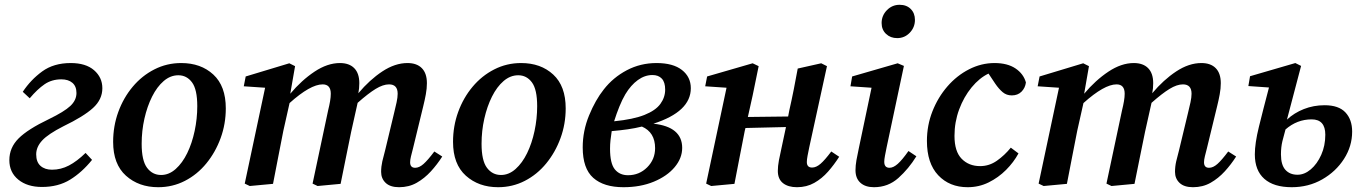

<svg xmlns="http://www.w3.org/2000/svg" viewBox="-20 -767 5684 801"><path d="M155 13Q94 13 56.5 -17.5Q19 -48 19 -99Q19 -151 57.5 -189.5Q96 -228 184 -270Q248 -301 273.5 -325Q299 -349 299 -379Q299 -407 282 -421.5Q265 -436 236 -436Q196 -436 166 -415.5Q136 -395 104 -357L75 -384Q108 -434 156 -469Q204 -504 275 -504Q338 -504 372.5 -474Q407 -444 407 -399Q407 -352 368 -316.5Q329 -281 244 -240Q181 -208 156 -181Q131 -154 131 -123Q131 -91 149 -75Q167 -59 197 -59Q234 -59 267.5 -76.5Q301 -94 337 -129L364 -100Q322 -48 272.5 -17.5Q223 13 155 13Z M640 14Q559 14 505.5 -34Q452 -82 452 -175Q452 -241 473.5 -300Q495 -359 533.5 -405Q572 -451 624 -477.5Q676 -504 736 -504Q818 -504 870 -456Q922 -408 922 -315Q922 -250 900.5 -191Q879 -132 841 -85.5Q803 -39 751.5 -12.5Q700 14 640 14ZM652 -37Q685 -37 713 -62Q741 -87 761 -128Q781 -169 792 -220.5Q803 -272 803 -324Q803 -394 781 -423.5Q759 -453 724 -453Q691 -453 663 -429Q635 -405 614.5 -364Q594 -323 582.5 -272Q571 -221 571 -167Q571 -97 593.5 -67Q616 -37 652 -37Z M1645 14Q1608 14 1589 -4Q1570 -22 1570 -50Q1570 -72 1575 -94Q1580 -116 1587 -141L1624 -295Q1630 -319 1634.5 -340Q1639 -361 1639 -376Q1639 -415 1603 -415Q1578 -415 1547 -396Q1516 -377 1472 -338L1445 -217Q1434 -163 1423 -109Q1412 -55 1401 0L1305 9L1284 -1L1349 -307Q1354 -327 1357 -344.5Q1360 -362 1360 -376Q1360 -415 1326 -415Q1275 -415 1188 -337L1162 -221Q1151 -166 1140.5 -111Q1130 -56 1119 0L1022 9L1001 -1L1086 -401L997 -407L1005 -448L1187 -503L1211 -491L1191 -376Q1238 -432 1292 -468Q1346 -504 1398 -504Q1437 -504 1458 -482.5Q1479 -461 1479 -420Q1479 -409 1478 -398.5Q1477 -388 1475 -378Q1522 -434 1575 -469Q1628 -504 1680 -504Q1719 -504 1740 -482.5Q1761 -461 1761 -420Q1761 -398 1756.5 -373.5Q1752 -349 1746 -325L1703 -148Q1698 -129 1694.5 -114.5Q1691 -100 1691 -90Q1691 -67 1712 -67Q1729 -67 1747 -83Q1765 -99 1792 -135L1825 -114Q1804 -81 1777.5 -52Q1751 -23 1718.5 -4.5Q1686 14 1645 14Z M2058 14Q1977 14 1923.5 -34Q1870 -82 1870 -175Q1870 -241 1891.5 -300Q1913 -359 1951.5 -405Q1990 -451 2042 -477.5Q2094 -504 2154 -504Q2236 -504 2288 -456Q2340 -408 2340 -315Q2340 -250 2318.5 -191Q2297 -132 2259 -85.5Q2221 -39 2169.5 -12.5Q2118 14 2058 14ZM2070 -37Q2103 -37 2131 -62Q2159 -87 2179 -128Q2199 -169 2210 -220.5Q2221 -272 2221 -324Q2221 -394 2199 -423.5Q2177 -453 2142 -453Q2109 -453 2081 -429Q2053 -405 2032.5 -364Q2012 -323 2000.5 -272Q1989 -221 1989 -167Q1989 -97 2011.5 -67Q2034 -37 2070 -37Z M2589 -374Q2576 -352 2564 -322.5Q2552 -293 2542 -261Q2622 -269 2668.5 -287.5Q2715 -306 2735 -333.5Q2755 -361 2755 -393Q2755 -424 2741 -439Q2727 -454 2702 -454Q2670 -454 2641 -433Q2612 -412 2589 -374ZM2581 14Q2499 14 2455 -25Q2411 -64 2411 -152Q2411 -221 2437.5 -285.5Q2464 -350 2499 -394Q2538 -444 2595 -474Q2652 -504 2719 -504Q2788 -504 2825 -475Q2862 -446 2862 -399Q2862 -301 2706 -251Q2826 -238 2826 -150Q2826 -107 2794.5 -69.5Q2763 -32 2707.5 -9Q2652 14 2581 14ZM2525 -147Q2525 -85 2545 -60.5Q2565 -36 2600 -36Q2647 -36 2680 -69Q2713 -102 2713 -149Q2713 -215 2658 -239Q2630 -232 2598.5 -227.5Q2567 -223 2532 -220Q2529 -201 2527 -183Q2525 -165 2525 -147Z M3305 14Q3268 14 3246.5 -3Q3225 -20 3225 -54Q3225 -74 3229.5 -98Q3234 -122 3240 -148L3259 -237L3090 -233L3087 -221Q3076 -166 3065.5 -111Q3055 -56 3044 0L2947 9L2926 -1L3011 -401L2922 -407L2930 -448L3120 -503L3145 -491L3120 -369L3100 -279L3268 -281L3273 -307Q3283 -351 3291.5 -394Q3300 -437 3308 -481L3406 -503L3430 -491L3356 -152Q3352 -133 3349 -117Q3346 -101 3346 -91Q3346 -68 3368 -68Q3385 -68 3403 -83.5Q3421 -99 3448 -135L3481 -113Q3460 -80 3434.5 -51Q3409 -22 3377 -4Q3345 14 3305 14Z M3549 -57Q3549 -76 3553 -99Q3557 -122 3563 -149L3616 -401L3528 -407L3535 -448L3725 -503L3751 -492L3679 -153Q3675 -133 3672 -117.5Q3669 -102 3669 -92Q3669 -67 3691 -67Q3707 -67 3725.5 -83.5Q3744 -100 3770 -137L3803 -115Q3771 -63 3728 -24.5Q3685 14 3626 14Q3590 14 3569.5 -4.5Q3549 -23 3549 -57ZM3723 -608Q3695 -608 3676.5 -625.5Q3658 -643 3658 -671Q3658 -702 3680 -724.5Q3702 -747 3733 -747Q3762 -747 3779.5 -729.5Q3797 -712 3797 -684Q3797 -653 3775.5 -630.5Q3754 -608 3723 -608Z M4017 14Q3941 14 3894 -36Q3847 -86 3847 -179Q3847 -244 3870 -302.5Q3893 -361 3932.5 -406.5Q3972 -452 4023 -478Q4074 -504 4129 -504Q4183 -504 4216.5 -481.5Q4250 -459 4260 -423Q4257 -400 4241.5 -384.5Q4226 -369 4201 -369Q4179 -369 4163 -382.5Q4147 -396 4132 -418L4104 -460Q4066 -442 4033.5 -402.5Q4001 -363 3981.5 -310.5Q3962 -258 3962 -200Q3962 -135 3992 -104.5Q4022 -74 4069 -74Q4107 -74 4139 -96.5Q4171 -119 4197 -151L4229 -127Q4209 -90 4177 -58Q4145 -26 4104.5 -6Q4064 14 4017 14Z M4957 14Q4920 14 4901 -4Q4882 -22 4882 -50Q4882 -72 4887 -94Q4892 -116 4899 -141L4936 -295Q4942 -319 4946.5 -340Q4951 -361 4951 -376Q4951 -415 4915 -415Q4890 -415 4859 -396Q4828 -377 4784 -338L4757 -217Q4746 -163 4735 -109Q4724 -55 4713 0L4617 9L4596 -1L4661 -307Q4666 -327 4669 -344.5Q4672 -362 4672 -376Q4672 -415 4638 -415Q4587 -415 4500 -337L4474 -221Q4463 -166 4452.5 -111Q4442 -56 4431 0L4334 9L4313 -1L4398 -401L4309 -407L4317 -448L4499 -503L4523 -491L4503 -376Q4550 -432 4604 -468Q4658 -504 4710 -504Q4749 -504 4770 -482.5Q4791 -461 4791 -420Q4791 -409 4790 -398.5Q4789 -388 4787 -378Q4834 -434 4887 -469Q4940 -504 4992 -504Q5031 -504 5052 -482.5Q5073 -461 5073 -420Q5073 -398 5068.5 -373.5Q5064 -349 5058 -325L5015 -148Q5010 -129 5006.5 -114.5Q5003 -100 5003 -90Q5003 -67 5024 -67Q5041 -67 5059 -83Q5077 -99 5104 -135L5137 -114Q5116 -81 5089.5 -52Q5063 -23 5030.5 -4.5Q4998 14 4957 14Z M5324 -123Q5324 -79 5342.5 -58.5Q5361 -38 5393 -38Q5422 -38 5448.5 -60.5Q5475 -83 5492 -121Q5509 -159 5509 -205Q5509 -269 5452 -269Q5391 -269 5343 -227Q5336 -203 5330 -178Q5324 -153 5324 -123ZM5369 14Q5294 14 5254.5 -21Q5215 -56 5215 -123Q5215 -169 5232 -238Q5249 -307 5274 -402L5188 -408L5195 -449L5384 -504L5408 -492L5349 -268Q5379 -296 5419.5 -312Q5460 -328 5506 -328Q5565 -328 5593 -298Q5621 -268 5621 -218Q5621 -157 5587 -104Q5553 -51 5496 -18.5Q5439 14 5369 14Z"/></svg>

Font: Source Serif 4 SmText Semibold
Style: Italic
Weight: 600
Italic angle: -12°
Designer: Frank Grießhammer
Foundry: Adobe
Version: Version 4.005;hotconv 1.1.0;makeotfexe 2.6.0